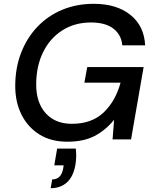

<svg xmlns="http://www.w3.org/2000/svg" viewBox="-20 -732 809 1008"><path d="M333 12Q248 12 187 -26Q126 -64 93 -130Q60 -196 60 -280Q60 -375 90.5 -454Q121 -533 176 -591Q231 -649 306.5 -680.5Q382 -712 472 -712Q592 -712 664.5 -654Q737 -596 742 -494H622Q617 -550 575 -582Q533 -614 458 -614Q372 -614 307 -572.5Q242 -531 206 -457.5Q170 -384 170 -288Q170 -193 220 -137.5Q270 -82 357 -82Q461 -82 523.5 -141Q586 -200 613 -298H423L438 -380H734L668 0H571L579 -103Q534 -48 476.5 -18Q419 12 333 12ZM246 256 254 210Q302 210 312 151L314 136H265L280 48H378Q380 67 380 85Q380 110 376 133Q365 195 331.5 225.5Q298 256 246 256Z"/></svg>

Font: Ultramarine Medium
Style: Italic
Weight: 500
Italic angle: -10°
Designer: Colophon Foundry, Jonny Pinhorn
Foundry: Colophon Foundry
Version: Version 1.200; ttfautohint (v1.8.3)